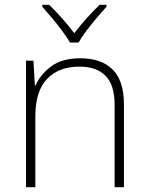

<svg xmlns="http://www.w3.org/2000/svg" viewBox="-20 -784 622 804"><path d="M316 -540Q404 -540 451.5 -493Q499 -446 499 -347V0H460V-345Q460 -428 422 -466.5Q384 -505 313 -505Q226 -505 177 -453.5Q128 -402 128 -297V0H89V-530H120L126 -426H129Q148 -471 193.5 -505.5Q239 -540 316 -540ZM273 -606Q261 -627 240.5 -654.5Q220 -682 197.5 -709Q175 -736 157 -756V-764H186Q213 -738 241 -706Q269 -674 291 -645Q313 -674 341.5 -706Q370 -738 397 -764H426V-756Q408 -736 385 -709Q362 -682 341.5 -654.5Q321 -627 309 -606Z"/></svg>

Font: Noto Sans Bengali UI ExtraLight
Style: Regular
Weight: 200
Designer: Jelle Bosma - Monotype Design Team
Foundry: Monotype Imaging Inc.
Version: Version 2.003; ttfautohint (v1.8.4.7-5d5b)